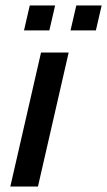

<svg xmlns="http://www.w3.org/2000/svg" viewBox="-20 -679 390 699"><path d="M67.4 -568.4 88.4 -659.2H180.7L159.7 -568.4ZM236.8 -568.4 257.8 -659.2H350.1L329.1 -568.4ZM17.6 0 129.4 -487.8H230L118.2 0Z"/></svg>

Font: Acari Sans SemiBold
Style: Italic
Weight: 600
Italic angle: -13°
Designer: Alfredo Marco Pradil and Stefan Peev
Foundry: Hanken Design Co.
Version: Version 1.045;January 11, 2019;FontCreator 11.5.0.2425 64-bi